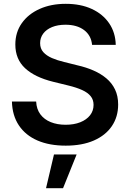

<svg xmlns="http://www.w3.org/2000/svg" viewBox="-20 -758 687 1014"><path d="M327.1 11.2Q240.7 11.2 177.7 -16.1Q114.7 -43.5 79.8 -95.7Q44.9 -147.9 43 -221.7H170.9Q172.9 -181.6 193.1 -154.3Q213.4 -127 248 -113Q282.7 -99.1 326.7 -99.1Q370.6 -99.1 403.8 -112.3Q437 -125.5 455.6 -149.2Q474.1 -172.9 474.1 -204.1Q474.1 -231.4 458.7 -250.2Q443.4 -269 413.8 -282.5Q384.3 -295.9 341.8 -306.2L260.3 -326.2Q163.6 -350.1 112.3 -397.9Q61 -445.8 61 -522.9Q61 -587.4 95.2 -635.7Q129.4 -684.1 189.5 -710.9Q249.5 -737.8 327.1 -737.8Q406.2 -737.8 464.8 -710.7Q523.4 -683.6 556.6 -634.8Q589.8 -585.9 591.3 -521H466.3Q461.4 -571.3 423.8 -599.4Q386.2 -627.4 325.7 -627.4Q285.2 -627.4 254.9 -615Q224.6 -602.5 208.3 -580.6Q191.9 -558.6 191.9 -530.3Q191.9 -501.5 208.7 -482.7Q225.6 -463.9 254.4 -451.4Q283.2 -439 318.4 -430.7L388.7 -413.1Q434.6 -402.8 473.6 -385.7Q512.7 -368.7 542 -344Q571.3 -319.3 587.6 -285.2Q604 -251 604 -206.1Q604 -141.1 570.8 -92Q537.6 -43 475.6 -15.9Q413.6 11.2 327.1 11.2ZM223.1 235.8 265.1 57.6H384.8L313 235.8Z"/></svg>

Font: Inter 20pt SemiBold
Style: Regular
Weight: 600
Version: Version 4.001;git-66647c0bb